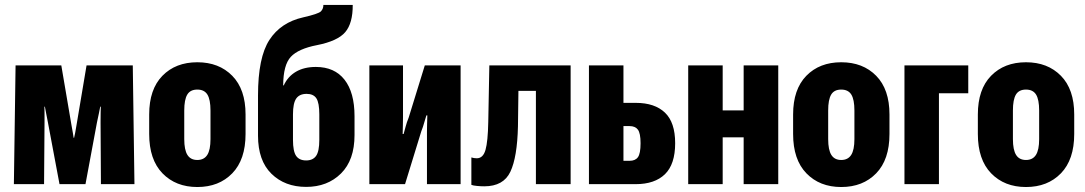

<svg xmlns="http://www.w3.org/2000/svg" viewBox="-20 -751 4424 783"><path d="M36.6 0H159.7L161.6 -252.4Q162.1 -274.9 161.6 -289.3Q161.1 -303.7 161.1 -315.9H163.1Q165.5 -303.2 168.2 -288.8Q170.9 -274.4 175.3 -252.4L222.7 0H328.6L375.5 -252Q380.4 -275.4 383.5 -289.6Q386.7 -303.7 388.7 -315.9H391.1Q390.6 -303.2 390.4 -289.3Q390.1 -275.4 390.1 -251.5L391.6 0H528.3L521.5 -484.4H333L292 -240.7Q288.6 -219.2 286.6 -209.5Q284.7 -199.7 282.2 -189H280.3Q278.3 -199.7 277.1 -209.2Q275.9 -218.8 271.5 -240.7L230 -484.4H43.5Z M588.4 -204.6Q588.4 -100.1 642.6 -44.2Q696.8 11.7 784.7 11.7Q873 11.7 927.2 -44.2Q981.4 -100.1 981.4 -204.6V-284.2Q981.4 -386.7 927.2 -441.9Q873 -497.1 784.7 -497.1Q696.3 -497.1 642.3 -441.9Q588.4 -386.7 588.4 -284.2ZM731.4 -300.3Q731.4 -344.7 743.7 -365.2Q755.9 -385.7 784.7 -385.7Q813 -385.7 825.7 -365.5Q838.4 -345.2 838.4 -300.3V-183.6Q838.4 -139.6 825.2 -119.1Q812 -98.6 784.7 -98.6Q757.3 -98.6 744.4 -119.1Q731.4 -139.6 731.4 -183.6Z M1174.8 -284.7Q1174.8 -330.1 1188 -349.1Q1201.2 -368.2 1230.5 -368.2Q1258.3 -368.2 1270.3 -349.9Q1282.2 -331.5 1282.2 -284.7V-180.7Q1282.2 -133.8 1269 -115.2Q1255.9 -96.7 1228.5 -96.7Q1200.7 -96.7 1187.7 -115.2Q1174.8 -133.8 1174.8 -180.7ZM1268.1 -478Q1220.2 -478 1187 -458.5Q1153.8 -439 1137.2 -402.8H1134.8Q1135.3 -486.3 1166 -519.3Q1196.8 -552.2 1272.5 -566.9Q1356.9 -583.5 1387.9 -619.9Q1418.9 -656.2 1418.5 -731H1298.8Q1298.8 -714.8 1288.6 -704.6Q1278.3 -694.3 1216.3 -680.2Q1125 -659.7 1078.6 -588.1Q1032.2 -516.6 1032.2 -361.8V-197.8Q1032.2 -96.2 1086.9 -42.5Q1141.6 11.2 1228.5 11.2Q1315.4 11.2 1370.6 -43.5Q1425.8 -98.1 1425.8 -200.2V-276.9Q1425.8 -374 1385 -426Q1344.2 -478 1268.1 -478Z M1486.3 0H1631.8L1698.2 -215.8Q1705.6 -234.4 1709.7 -250Q1713.9 -265.6 1718.8 -280.3H1722.7Q1722.2 -265.1 1721.7 -244.6Q1721.2 -224.1 1721.2 -213.4V0H1858.4V-484.4H1712.4L1646.5 -271Q1638.7 -252 1634.5 -235.6Q1630.4 -219.2 1626 -204.6H1622.1Q1622.6 -219.7 1623 -240Q1623.5 -260.3 1623.5 -273.9V-484.4H1486.3Z M2094.2 -380.4H2165.5V0H2307.1V-484.4H1975.6L1971.2 -253.4Q1969.7 -174.3 1960 -139.9Q1950.2 -105.5 1924.3 -105.5Q1918.5 -105.5 1913.1 -106.4Q1907.7 -107.4 1902.3 -108.9V2.9Q1910.2 5.9 1925.3 7.3Q1940.4 8.8 1955.1 8.8Q2033.2 8.8 2061.3 -50.5Q2089.4 -109.9 2092.3 -235.4Z M2522.5 -484.4H2381.8V0H2572.3Q2649.9 0 2691.7 -40.5Q2733.4 -81.1 2733.4 -167Q2733.4 -252 2691.7 -291.7Q2649.9 -331.5 2573.2 -331.5H2522.5ZM2547.4 -236.8Q2570.8 -236.8 2581.5 -222.2Q2592.3 -207.5 2592.3 -167Q2592.3 -124.5 2581.5 -109.9Q2570.8 -95.2 2547.4 -95.2H2522.5V-236.8Z M2786.6 -484.4V0H2927.2V-190.9H3012.7V0H3153.8V-484.4H3012.7V-300.8H2927.2V-484.4Z M3214.4 -204.6Q3214.4 -100.1 3268.6 -44.2Q3322.8 11.7 3410.6 11.7Q3499 11.7 3553.2 -44.2Q3607.4 -100.1 3607.4 -204.6V-284.2Q3607.4 -386.7 3553.2 -441.9Q3499 -497.1 3410.6 -497.1Q3322.3 -497.1 3268.3 -441.9Q3214.4 -386.7 3214.4 -284.2ZM3357.4 -300.3Q3357.4 -344.7 3369.6 -365.2Q3381.8 -385.7 3410.6 -385.7Q3439 -385.7 3451.7 -365.5Q3464.4 -345.2 3464.4 -300.3V-183.6Q3464.4 -139.6 3451.2 -119.1Q3438 -98.6 3410.6 -98.6Q3383.3 -98.6 3370.4 -119.1Q3357.4 -139.6 3357.4 -183.6Z M3668.5 -484.4V0H3809.1V-370.6H3928.7V-484.4Z M3967.8 -204.6Q3967.8 -100.1 4022 -44.2Q4076.2 11.7 4164.1 11.7Q4252.4 11.7 4306.6 -44.2Q4360.8 -100.1 4360.8 -204.6V-284.2Q4360.8 -386.7 4306.6 -441.9Q4252.4 -497.1 4164.1 -497.1Q4075.7 -497.1 4021.7 -441.9Q3967.8 -386.7 3967.8 -284.2ZM4110.8 -300.3Q4110.8 -344.7 4123 -365.2Q4135.3 -385.7 4164.1 -385.7Q4192.4 -385.7 4205.1 -365.5Q4217.8 -345.2 4217.8 -300.3V-183.6Q4217.8 -139.6 4204.6 -119.1Q4191.4 -98.6 4164.1 -98.6Q4136.7 -98.6 4123.8 -119.1Q4110.8 -139.6 4110.8 -183.6Z"/></svg>

Font: Roboto Flex
Style: wght 700 wdth 25 opsz 34 GRAD 0.00 slnt 0.00 XTRA 468 XOPQ 96 YOPQ 79 YTLC 514 YTUC 712 YTAS 750 YTDE -203.00 YTFI 738
Weight: 700
Width: 1
Designer: Berlow after Robertson
Foundry: Google
Version: Version 3.100